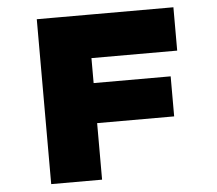

<svg xmlns="http://www.w3.org/2000/svg" viewBox="-51 -756 919 812"><g transform="rotate(-5 409.0 -350.0)"><path d="M134 0V-700H350V0ZM229 -240V-410H677V-240ZM238 -516V-700H714V-516Z"/></g></svg>

Font: Lexend Mega Black
Style: Regular
Weight: 900
Version: Version 1.007